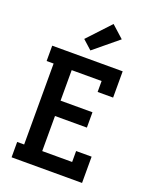

<svg xmlns="http://www.w3.org/2000/svg" viewBox="-177 -1089 954 1188"><g transform="rotate(20 300.0 -495.5)"><path d="M49 0V-101H95V-634H49V-735H513V-562H411V-634H214V-433H424V-332H214V-101H411V-173H513V0ZM281 -788 221 -842 360 -991 440 -919Z"/></g></svg>

Font: Iosevka Slab Extended
Style: Bold
Weight: 700
Width: 7
Monospace: yes
Designer: Belleve Invis
Foundry: Belleve Invis
Version: Version 11.1.0; ttfautohint (v1.8.3)